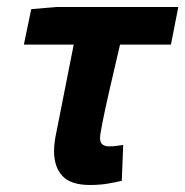

<svg xmlns="http://www.w3.org/2000/svg" viewBox="-20 -516 528 547"><path d="M236 11Q182 11 158 -14.5Q134 -40 134 -86Q134 -99 136 -113.5Q138 -128 142 -146L190 -389H48L69 -490L140 -496H488L467 -389H322Q305 -317 292 -260Q279 -203 272 -167.5Q265 -132 265 -123Q265 -109 272.5 -104Q280 -99 290 -99Q303 -99 312.5 -100.5Q322 -102 331 -103L327 -1Q311 3 288 7Q265 11 236 11Z"/></svg>

Font: Source Sans 3
Style: Bold Italic
Weight: 700
Italic angle: -11°
Designer: Paul D. Hunt
Foundry: Adobe
Version: Version 3.052;hotconv 1.1.0;makeotfexe 2.6.0